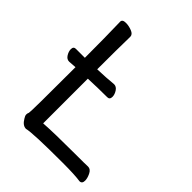

<svg xmlns="http://www.w3.org/2000/svg" viewBox="-205 -826 957 957"><g transform="rotate(45 273.5 -348.0)"><path d="M143 15Q119 15 101 -16Q93 -28 93 -37Q93 -45 96.5 -52Q100 -59 100 -377L58 -374Q41 -374 30.5 -391Q20 -408 20 -424Q20 -443 37 -443H100Q100 -589 97 -695Q97 -711 122 -711Q142 -711 164 -702.5Q186 -694 186 -677Q184 -588 184 -446Q248 -448 296 -453Q313 -453 324 -436Q335 -419 335 -403Q335 -383 318 -383Q258 -383 184 -380V-65Q256 -70 402 -70Q482 -70 495 -71Q513 -71 523.5 -49.5Q534 -28 534 -11Q534 11 516 11Q477 5 393 5Q181 5 143 15Z"/></g></svg>

Font: ToneOZ-Pinyin-WenKai-Medium
Style: Medium
Weight: 700
Designer: Fontworks Inc.
Foundry: ToneOZ
Version: Version 0.240331